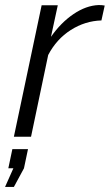

<svg xmlns="http://www.w3.org/2000/svg" viewBox="-46 -542 435 761"><path d="M119 -521H183L156 -396Q195 -452 245 -486Q295 -520 345 -522Q352 -522 358 -521.5Q364 -521 369 -520L356 -461Q291 -459 234.5 -423Q178 -387 145 -324L77 0H9ZM-26 199 7 125H-13L3 49H65L49 125L9 199Z"/></svg>

Font: Raleway
Style: Italic
Weight: 400
Italic angle: -12°
Designer: Matt McInerney, Pablo Impallari, Rodrigo Fuenzalida
Foundry: Matt McInerney, Pablo Impallari, Rodrigo Fuenzalida
Version: Version 4.026